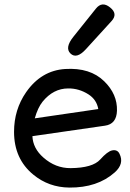

<svg xmlns="http://www.w3.org/2000/svg" viewBox="-20 -827 588 868"><path d="M477.5 -793.5Q514.2 -764.6 484.4 -731.9L368.7 -605Q326.2 -558.1 298.3 -585.4Q272 -611.3 312 -661.1L413.6 -788.1Q441.4 -822.8 477.5 -793.5ZM126.5 -211.4Q128.9 -156.2 176.3 -114.7Q231 -66.4 299.3 -66.9Q398.9 -67.9 433.1 -106Q465.8 -142.6 486.8 -147Q510.3 -151.9 520 -132.3Q543 -86.9 498.5 -47.4Q420.4 22 293.5 21Q200.2 20 130.4 -37.6Q43.5 -108.9 43.5 -231Q43.5 -331.5 98.1 -410.2Q166.5 -508.3 274.9 -515.1Q387.7 -522 451.2 -459.5Q511.2 -400.9 508.8 -326.2Q506.8 -266.1 454.6 -258.8ZM137.2 -292 424.3 -334Q417 -376.5 379.9 -400.4Q336.9 -427.7 288.6 -427.2Q221.2 -427.2 172.4 -367.2Q150.9 -340.3 137.2 -292Z"/></svg>

Font: Comic Relief
Style: Regular
Weight: 400
Designer: Jeff Davis
Foundry: Loudifier
Version: Version 1.0